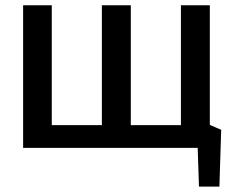

<svg xmlns="http://www.w3.org/2000/svg" viewBox="-20 -559 899 726"><path d="M816.4 -68.4Q805.7 -72.3 773.4 -86.9Q773.4 -200.2 773.4 -539.1Q746.1 -539.1 664.1 -539.1Q664.1 -425.8 664.1 -85.9Q617.2 -85.9 474.6 -85.9Q474.6 -199.2 474.6 -539.1Q447.3 -539.1 365.2 -539.1Q365.2 -425.8 365.2 -85.9Q317.4 -85.9 175.8 -85.9Q175.8 -199.2 175.8 -539.1Q148.4 -539.1 67.4 -539.1Q67.4 -404.3 67.4 0Q232.4 0 727.5 0Q728.5 36.1 732.4 146.5Q752 146.5 809.6 146.5Q811.5 92.8 816.4 -68.4Z"/></svg>

Font: DaxlinePro-Medium
Style: Medium
Weight: 400
Designer: Hans Reichel
Version: Version 7.502; 2006